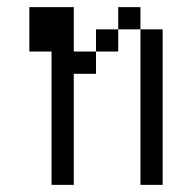

<svg xmlns="http://www.w3.org/2000/svg" viewBox="-20 -520 540 540"><path d="M125 -375Q125 -375 125 0H187.5V-312.5H250V-375H187.5Q187.5 -375 187.5 -500H62.5Q62.5 -500 62.5 -375ZM375 -437.5V0H437.5V-437.5ZM250 -375H312.5V-437.5H250ZM312.5 -437.5H375V-500H312.5Z"/></svg>

Font: BFUnifontExMono
Style: Regular
Weight: 500
Version: Version 15.0.06